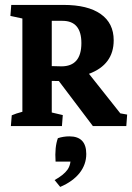

<svg xmlns="http://www.w3.org/2000/svg" viewBox="-20 -503 527 766"><path d="M23.4 0 26.9 -43Q43.5 -50.3 69.3 -57.1V-429.2L21.5 -439.5L24.9 -483.4H233.4Q330.1 -483.4 381.8 -447Q433.6 -410.6 433.6 -342.3Q433.6 -245.1 335 -208.5L460 -50.8L487.3 -45.9L483.9 0H350.6L214.8 -179.7Q201.2 -179.7 186.5 -180.2V-54.2L230.5 -43.9L227.1 0ZM229 -419.9H186.5V-239.3Q206.5 -238.3 225.1 -238.3Q304.7 -238.3 304.7 -331.1Q304.7 -419.9 229 -419.9ZM220.2 242.7 197.8 215.3Q233.4 195.8 249 174.3Q258.8 160.6 261.2 141.6H201.7Q197.8 84 210.9 48.3Q232.9 41 256.8 41Q324.2 41 324.2 111.3Q324.2 153.3 297.4 187.3Q270.5 221.2 220.2 242.7Z"/></svg>

Font: Markazi Text
Style: Bold
Weight: 700
Designer: Borna Izadpanah (Arabic designer), Fiona Ross (Arabic design director) and Florian Runge (Latin designer)
Foundry: Borna Izadpanah and Florian Runge
Version: Version 1.001; ttfautohint (v1.8.3)